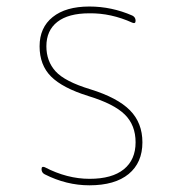

<svg xmlns="http://www.w3.org/2000/svg" viewBox="-20 -550 540 580"><path d="M247.1 -259.8Q168.9 -284.2 134.3 -318.8Q99.6 -353.5 99.6 -410.2Q99.6 -466.8 139.2 -498.5Q178.7 -530.3 250 -530.3Q317.4 -530.3 379.9 -502.9Q389.6 -498 389.6 -487.3Q389.6 -477.5 379.9 -481.4Q315.4 -510.7 250 -509.8Q186.5 -509.8 153.3 -483.9Q120.1 -458 120.1 -410.2Q120.1 -365.2 147.9 -334.5Q175.8 -303.7 252.9 -280.3Q335 -254.9 372.6 -216.8Q410.2 -178.7 410.2 -120.1Q410.2 -58.6 368.7 -24.4Q327.1 9.8 250 9.8Q180.7 9.8 115.2 -23.4Q105.5 -28.3 105.5 -39.1Q105.5 -48.8 115.2 -44.9Q182.6 -9.8 250.5 -9.8Q318.4 -9.8 354 -38.6Q389.6 -67.4 389.6 -120.1Q389.6 -171.9 356.9 -204.1Q324.2 -236.3 247.1 -259.8Z"/></svg>

Font: Rounded-X Mgen+ 2m thin
Style: Regular
Weight: 100
Designer: [Source Han Sans]
Ryoko NISHIZUKA  (kana & ideographs); Paul D. Hunt (Latin, Greek & Cyrillic); Wenlong ZHANG  (bopomofo
Version: Version 1.059.20150602